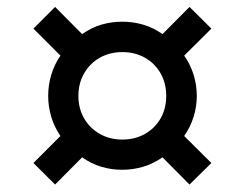

<svg xmlns="http://www.w3.org/2000/svg" viewBox="-20 -580 688 540"><path d="M135 -61 74 -121.5 150 -197.5Q132.5 -223 124 -252Q115.5 -281 115.5 -310Q115.5 -340.5 124.2 -369.8Q133 -399 150 -423.5L74 -499.5L135 -560.5L211 -484Q237 -502.5 265.5 -510.8Q294 -519 324 -519Q354.5 -519 383.2 -510.5Q412 -502 437 -484L513 -560.5L574.5 -499.5L498 -423.5Q515.5 -399 524.5 -369.8Q533.5 -340.5 533.5 -310Q533.5 -280.5 524.5 -251.5Q515.5 -222.5 498 -197.5L574.5 -121.5L513 -61L437 -137.5Q411 -119.5 382.5 -111Q354 -102.5 324 -102.5Q293 -102.5 264.8 -111Q236.5 -119.5 211 -137.5ZM324 -187.5Q360 -187.5 388 -203.5Q416 -219.5 431.8 -247.2Q447.5 -275 447.5 -310Q447.5 -346 431.5 -374Q415.5 -402 387.5 -417.8Q359.5 -433.5 324 -433.5Q289 -433.5 261 -417.8Q233 -402 216.8 -374Q200.5 -346 200.5 -310Q200.5 -275 216.5 -247.2Q232.5 -219.5 260.5 -203.5Q288.5 -187.5 324 -187.5Z"/></svg>

Font: Geologica Thin Roman
Style: Regular
Weight: 400
Version: Version 1.010;gftools[0.9.28]